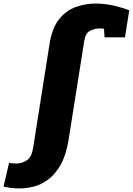

<svg xmlns="http://www.w3.org/2000/svg" viewBox="-158 -815 747 1080"><path d="M-138 235 -107 101Q-97 102 -87.5 103.5Q-78 105 -68 105Q-35 105 -7.5 87Q20 69 28 19L121 -570Q135 -658 174.5 -707Q214 -756 268 -775.5Q322 -795 379 -795Q433 -795 483.5 -783Q534 -771 569 -757L545 -605H430L427 -653Q421 -654 414 -654.5Q407 -655 400 -655Q375 -655 349 -642Q323 -629 316 -585L228 -30Q214 57 183.5 111Q153 165 113.5 194.5Q74 224 31.5 234.5Q-11 245 -49 245Q-76 245 -99 241.5Q-122 238 -138 235Z"/></svg>

Font: Bitter Black
Style: Italic
Weight: 900
Italic angle: -9°
Designer: Sol Matas, and Bitter project Authors
Foundry: Sol Matas
Version: Version 2.001